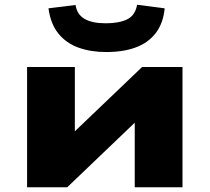

<svg xmlns="http://www.w3.org/2000/svg" viewBox="-20 -788 882 808"><path d="M94 0V-506H295V-201H259L578 -506H748V0H547V-306H583L263 0ZM427 -569Q362 -569 310.5 -587.5Q259 -606 226 -646.5Q193 -687 184 -753L298 -767Q304 -727 336 -708.5Q368 -690 425 -690Q481 -690 515 -706.5Q549 -723 557 -768L673 -753Q667 -690 635.5 -649Q604 -608 551.5 -588.5Q499 -569 427 -569Z"/></svg>

Font: Nunito Sans 7pt Expanded Black
Style: Regular
Weight: 900
Width: 7
Designer: Vernon Adams
Foundry: Vernon Adams
Version: Version 3.101;gftools[0.9.27]